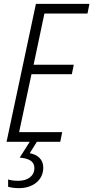

<svg xmlns="http://www.w3.org/2000/svg" viewBox="-20 -734 483 994"><path d="M14 0H134L82 82C131 86 158 102 158 136C158 177 124 202 75 202C51 202 34 199 22 195V233C37 237 55 240 79 240C151 240 204 198 204 134C204 91 175 67 134 59L171 0H292L302 -50H79L143 -350H352L362 -399H154L210 -664H433L443 -714H166Z"/></svg>

Font: Noto Sans Condensed Light
Style: Italic
Weight: 300
Width: 3
Italic angle: -12°
Designer: Monotype Design Team
Foundry: Monotype Imaging Inc.
Version: Version 2.013